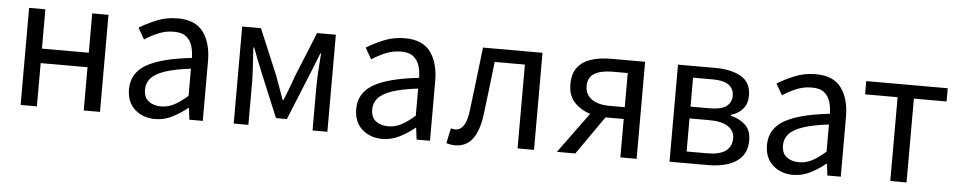

<svg xmlns="http://www.w3.org/2000/svg" viewBox="-37 -807 5332 1070"><g transform="rotate(5 2629.5 -272.0)"><path d="M92 0V-543H183V-323H445V-543H536V0H445V-242H183V0Z M845 13Q777 13 731.5 -27.5Q686 -68 686 -141Q686 -230 766.5 -277.5Q847 -325 1020 -344Q1020 -379 1010.5 -410.5Q1001 -442 977 -461.5Q953 -481 908 -481Q861 -481 819 -463Q777 -445 745 -423L709 -486Q747 -510 802.5 -533.5Q858 -557 923 -557Q1022 -557 1066.5 -496Q1111 -435 1111 -334V0H1036L1028 -65H1025Q986 -33 940.5 -10Q895 13 845 13ZM871 -60Q911 -60 945.5 -78.5Q980 -97 1020 -132V-284Q929 -273 875 -254.5Q821 -236 798 -209Q775 -182 775 -147Q775 -101 803 -80.5Q831 -60 871 -60Z M1284 0V-543H1389L1496 -288Q1508 -254 1520.5 -221Q1533 -188 1544 -155H1549Q1562 -188 1575 -221Q1588 -254 1599 -288L1703 -543H1808V0H1725V-245Q1725 -269 1726.5 -302Q1728 -335 1730.5 -369.5Q1733 -404 1735 -432H1731Q1719 -400 1705.5 -367Q1692 -334 1680 -304L1577 -51H1516L1411 -304Q1399 -334 1385.5 -367.5Q1372 -401 1361 -432H1356Q1358 -404 1360 -369.5Q1362 -335 1364 -302Q1366 -269 1366 -245V0Z M2116 13Q2048 13 2002.5 -27.5Q1957 -68 1957 -141Q1957 -230 2037.5 -277.5Q2118 -325 2291 -344Q2291 -379 2281.5 -410.5Q2272 -442 2248 -461.5Q2224 -481 2179 -481Q2132 -481 2090 -463Q2048 -445 2016 -423L1980 -486Q2018 -510 2073.5 -533.5Q2129 -557 2194 -557Q2293 -557 2337.5 -496Q2382 -435 2382 -334V0H2307L2299 -65H2296Q2257 -33 2211.5 -10Q2166 13 2116 13ZM2142 -60Q2182 -60 2216.5 -78.5Q2251 -97 2291 -132V-284Q2200 -273 2146 -254.5Q2092 -236 2069 -209Q2046 -182 2046 -147Q2046 -101 2074 -80.5Q2102 -60 2142 -60Z M2524 13Q2509 13 2497.5 11Q2486 9 2474 5L2492 -79Q2497 -78 2503 -76.5Q2509 -75 2516 -75Q2545 -75 2563.5 -102.5Q2582 -130 2589 -191Q2600 -279 2610.5 -367Q2621 -455 2631 -543H2964V0H2872V-469H2703Q2694 -394 2685.5 -318.5Q2677 -243 2667 -168Q2643 13 2524 13Z M3447 0V-215H3347H3345L3195 0H3092L3258 -227Q3206 -243 3170 -280.5Q3134 -318 3134 -382Q3134 -442 3162 -477.5Q3190 -513 3238 -528Q3286 -543 3347 -543H3538V0ZM3362 -281H3447V-472H3362Q3298 -472 3261.5 -450.5Q3225 -429 3225 -380Q3225 -333 3261.5 -307Q3298 -281 3362 -281Z M3722 0V-543H3931Q4020 -543 4075.5 -511Q4131 -479 4131 -405Q4131 -360 4106.5 -331Q4082 -302 4040 -290V-285Q4086 -275 4120 -245Q4154 -215 4154 -156Q4154 -102 4126.5 -67.5Q4099 -33 4050.5 -16.5Q4002 0 3939 0ZM3812 -316H3915Q3983 -316 4012 -337.5Q4041 -359 4041 -397Q4041 -435 4012.5 -456.5Q3984 -478 3922 -478H3812ZM3812 -65H3929Q3997 -65 4030.5 -90Q4064 -115 4064 -161Q4064 -202 4028.5 -226Q3993 -250 3923 -250H3812Z M4414 13Q4346 13 4300.5 -27.5Q4255 -68 4255 -141Q4255 -230 4335.5 -277.5Q4416 -325 4589 -344Q4589 -379 4579.5 -410.5Q4570 -442 4546 -461.5Q4522 -481 4477 -481Q4430 -481 4388 -463Q4346 -445 4314 -423L4278 -486Q4316 -510 4371.5 -533.5Q4427 -557 4492 -557Q4591 -557 4635.5 -496Q4680 -435 4680 -334V0H4605L4597 -65H4594Q4555 -33 4509.5 -10Q4464 13 4414 13ZM4440 -60Q4480 -60 4514.5 -78.5Q4549 -97 4589 -132V-284Q4498 -273 4444 -254.5Q4390 -236 4367 -209Q4344 -182 4344 -147Q4344 -101 4372 -80.5Q4400 -60 4440 -60Z M4957 0V-469H4775V-543H5231V-469H5048V0Z"/></g></svg>

Font: Source Han Sans SC
Style: Regular
Weight: 400
Designer: Ryoko NISHIZUKA 西塚涼子 (kana, bopomofo & ideographs); Paul D. Hunt (Latin, Greek & Cyrillic); Sandoll Communications 산돌커뮤니
Foundry: Adobe
Version: Version 2.002;hotconv 1.0.116;makeotfexe 2.5.65601; ttfautoh